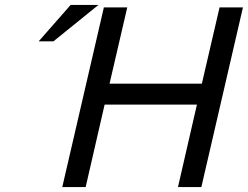

<svg xmlns="http://www.w3.org/2000/svg" viewBox="-20 -760 1007 780"><path d="M233 0 402 -730H497L425 -420H800L872 -730H967L798 0H703L780 -335H405L328 0ZM267 -740H380L197 -592H137Z"/></svg>

Font: Miedinger
Style: Italic
Weight: 400
Italic angle: -13°
Version: Version 001.000